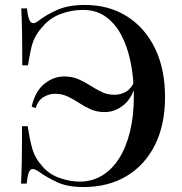

<svg xmlns="http://www.w3.org/2000/svg" viewBox="-20 -742 737 776"><path d="M323 -722Q420 -722 493 -676Q566 -630 606.5 -546.5Q647 -463 647 -350Q647 -237 606 -155.5Q565 -74 491 -30Q417 14 318 14Q253 14 211 -5.5Q169 -25 133 -51Q111 -65 101.5 -54Q92 -43 88 0H65Q67 -37 68 -91Q69 -145 69 -232H92Q101 -173 111.5 -138Q122 -103 147 -75Q174 -40 217.5 -24Q261 -8 302 -8Q352 -8 392.5 -32.5Q433 -57 461.5 -102Q490 -147 505.5 -210.5Q521 -274 521 -353Q521 -429 507.5 -493Q494 -557 468.5 -603.5Q443 -650 405 -676Q367 -702 316 -702Q269 -702 225 -685.5Q181 -669 152 -634Q135 -615 124 -595.5Q113 -576 106.5 -549Q100 -522 93 -478H70Q70 -565 69 -618Q68 -671 66 -708H89Q93 -665 104 -653.5Q115 -642 134 -657Q168 -683 212.5 -702.5Q257 -722 323 -722ZM240 -433Q272 -433 297 -422Q322 -411 344.5 -396.5Q367 -382 390.5 -370.5Q414 -359 443 -359Q468 -359 489.5 -371.5Q511 -384 524 -415L530 -410Q517 -349 481.5 -319Q446 -289 403 -289Q372 -289 347 -300Q322 -311 299.5 -326Q277 -341 253.5 -352Q230 -363 202 -363Q179 -363 156.5 -350Q134 -337 124 -305L108 -311Q122 -373 159 -403Q196 -433 240 -433Z"/></svg>

Font: Playfair Display Medium
Style: Regular
Weight: 500
Designer: Claus Eggers Sørensen
Foundry: Claus Eggers Sørensen
Version: Version 1.203